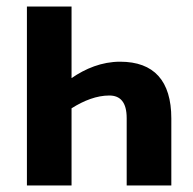

<svg xmlns="http://www.w3.org/2000/svg" viewBox="-20 -565 589 585"><path d="M198 -545H62V0H198V-235C236 -259 275 -274 313 -274C347 -274 366 -253 366 -205V0H502V-204C502 -319 449 -377 346 -377C290 -377 240 -356 198 -327Z"/></svg>

Font: Noto Sans Display SemiCondensed
Style: Bold
Weight: 700
Width: 4
Designer: Monotype Design Team
Foundry: Monotype Imaging Inc.
Version: Version 1.900